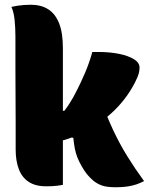

<svg xmlns="http://www.w3.org/2000/svg" viewBox="-20 -779 640 809"><path d="M245 0Q233 2 221.5 3.5Q210 5 198.5 5.5Q187 6 174 6Q129 6 100.5 -13Q72 -32 59 -67Q46 -102 46 -149Q46 -201 46 -256Q46 -311 45.5 -370Q45 -429 45 -492.5Q45 -556 45 -624Q45 -661 41.5 -695Q38 -729 28 -750Q41 -753 54.5 -755Q68 -757 82 -758Q96 -759 110 -759Q153 -759 183 -740Q213 -721 229 -681Q245 -641 245 -576Q245 -515 245 -446.5Q245 -378 245 -305Q245 -232 245 -155Q245 -78 245 0ZM468 10Q431 10 410.5 3Q390 -4 373 -18Q366 -24 359 -31Q352 -38 346 -45.5Q340 -53 334.5 -61.5Q329 -70 324 -79Q314 -96 306.5 -114.5Q299 -133 295 -154.5Q291 -176 289 -198L265 -204L406 -355Q430 -288 457 -230.5Q484 -173 516.5 -120.5Q549 -68 587 -16Q572 -8 554.5 -2Q537 4 515.5 7Q494 10 468 10ZM210 -312H251Q262 -326 271 -340Q280 -354 288.5 -369Q297 -384 304.5 -399.5Q312 -415 319 -429Q330 -452 339 -473.5Q348 -495 355.5 -516.5Q363 -538 369 -560H395Q443 -560 482 -552Q521 -544 544.5 -529.5Q568 -515 568 -494Q568 -483 565 -470.5Q562 -458 549 -432Q530 -395 505.5 -363Q481 -331 451.5 -304Q422 -277 390 -255.5Q358 -234 324 -217.5Q290 -201 255.5 -190.5Q221 -180 187 -175Z"/></svg>

Font: Recursive Monospace Casual Black
Style: Regular
Weight: 900
Version: Version 1.047